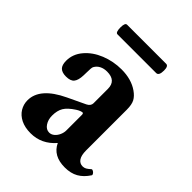

<svg xmlns="http://www.w3.org/2000/svg" viewBox="-170 -660 764 764"><g transform="rotate(45 212.0 -277.5)"><path d="M422.9 -43Q404.8 -15.1 381.3 -2Q357.9 11.2 324.7 11.2Q259.3 11.2 236.3 -38.1Q193.8 11.2 132.3 11.2Q100.1 11.2 77.1 -0.2Q54.2 -11.7 42.5 -31Q30.8 -50.3 30.8 -73.2Q30.8 -143.1 133.8 -191.9L208 -227.1Q216.3 -231 220.7 -237.1Q225.1 -243.2 225.1 -250V-331.5Q225.1 -377.9 174.3 -377.9Q156.7 -377.9 143.3 -371.1Q129.9 -364.3 122.6 -351.1Q120.6 -348.1 119.9 -339.4Q119.1 -330.6 119.1 -317.9L118.7 -301.3Q117.7 -272.9 107.7 -260.5Q97.7 -248 72.3 -248Q49.8 -248 39.1 -258.5Q28.3 -269 28.3 -293Q28.3 -330.6 54 -360.8Q79.6 -391.1 121.3 -408Q163.1 -424.8 209 -424.8Q264.2 -424.8 301.3 -398.9Q320.3 -385.7 328.6 -370.1Q336.9 -354.5 336.9 -325.7V-97.2Q336.9 -69.3 346.2 -55.7Q355.5 -42 372.1 -42Q380.4 -42 387.5 -45.9Q394.5 -49.8 404.8 -59.1Q407.2 -61.5 412.6 -58.8Q418 -56.2 421.4 -51Q424.8 -45.9 422.9 -43ZM225.1 -184.6Q225.1 -193.8 220.2 -193.8Q216.8 -193.8 209.7 -191.2Q202.6 -188.5 194.3 -183.1Q165 -164.1 154.1 -145.8Q143.1 -127.4 143.1 -99.1Q143.1 -76.2 154.3 -59.6Q165.5 -43 182.6 -43Q194.3 -43 204.1 -51.3Q213.9 -59.6 219.5 -72.3Q225.1 -85 225.1 -97.2ZM98.6 -511.7Q87.4 -511.7 87.4 -540Q87.4 -565.9 98.6 -565.9H318.4Q331.5 -565.9 331.5 -541Q331.5 -511.7 316.4 -511.7Z"/></g></svg>

Font: JuniusX
Style: Bold
Weight: 700
Designer: Peter S. Baker
Foundry: Briery Creek Software
Version: Version 1.004